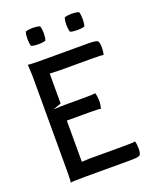

<svg xmlns="http://www.w3.org/2000/svg" viewBox="-143 -843 745 927"><g transform="rotate(-20 230.0 -379.5)"><path d="M339.8 -678.2Q317.9 -678.2 303.2 -683.1Q297.9 -699.2 297.9 -720.2Q297.9 -740.7 303.2 -756.8Q319.3 -762.2 339.8 -762.2Q360.8 -762.2 377 -756.8Q381.8 -742.2 381.8 -720.2Q381.8 -697.8 377 -683.1Q362.3 -678.2 339.8 -678.2ZM140.1 -678.2Q117.7 -678.2 103 -683.1Q98.1 -697.8 98.1 -720.2Q98.1 -742.2 103 -756.8Q119.1 -762.2 140.1 -762.2Q160.6 -762.2 176.8 -756.8Q182.1 -740.7 182.1 -720.2Q182.1 -699.2 176.8 -683.1Q162.1 -678.2 140.1 -678.2ZM60.1 -51.8V-546.9L57.1 -603Q65.9 -600.1 136.2 -600.1H361.8Q403.3 -600.1 412.6 -594.5Q421.9 -588.9 421.9 -559.1Q421.9 -536.6 417 -522Q408.2 -524.9 361.8 -524.9H189.9Q175.3 -524.9 142.1 -526.9V-373L104.5 -359.4L106 -357.9Q137.2 -359.9 157.2 -359.9H262.2Q307.1 -359.9 315.9 -362.8Q321.8 -345.2 321.8 -319.8Q321.8 -299.8 315.9 -282.2Q307.1 -285.2 262.2 -285.2H142.1V-73.2Q177.2 -75.2 181.2 -75.2H361.8Q408.2 -75.2 417 -78.1Q421.9 -63.5 421.9 -41Q421.9 -11.2 412.6 -5.6Q403.3 0 361.8 0H134.8Q65.9 0 57.1 2.9Q60.1 -5.9 60.1 -51.8Z"/></g></svg>

Font: Nikodecs
Style: Medium
Weight: 500
Version: Version 0.29